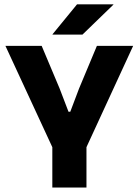

<svg xmlns="http://www.w3.org/2000/svg" viewBox="-20 -846 626 866"><path d="M223 -167 4.5 -639H168L249 -446.5L289 -342H297L336.5 -446.5L417 -639H580.5L363 -167ZM216 0V-307.5H370V0ZM327.5 -826.5H491.5V-825L352 -690H217V-691.5Z"/></svg>

Font: Anek Latin Medium
Style: Bold
Weight: 700
Version: Version 1.003